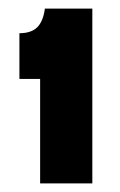

<svg xmlns="http://www.w3.org/2000/svg" viewBox="-20 -695 278 445"><path d="M73 -270V-512H25V-618Q52 -618 66 -631.5Q80 -645 84 -675H194V-270Z"/></svg>

Font: Bricolage Grotesque 36pt SemiCondensed
Style: Bold
Weight: 700
Width: 4
Designer: Mathieu Triay
Foundry: Atelier Triay
Version: Version 1.001;gftools[0.9.33.dev8+g029e19f]